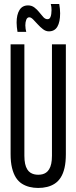

<svg xmlns="http://www.w3.org/2000/svg" viewBox="-20 -919 378 949"><path d="M32.4 -157.1V-700H100.5V-149.3Q100.5 -126 104.1 -109.6Q107.7 -93.2 114.4 -82.4Q121 -71.6 129.9 -65.8Q138.8 -60 148.7 -57.6Q158.6 -55.3 168.8 -55.3Q179.4 -55.3 189.3 -57.6Q199.2 -60 207.7 -65.8Q216.3 -71.6 222.9 -82.4Q229.6 -93.2 233.2 -109.6Q236.8 -126 236.8 -149.3V-700H305.5V-157.1Q305.5 -117.7 298.9 -89.1Q292.3 -60.5 279.9 -41.3Q267.5 -22.2 250.5 -11.2Q233.6 -0.2 212.8 4.9Q192 10 168.8 10Q146.3 10 125.8 4.9Q105.3 -0.2 88 -11.2Q70.8 -22.2 58.6 -41.3Q46.4 -60.5 39.4 -89.1Q32.4 -117.7 32.4 -157.1ZM66.5 -761.6Q64.5 -773.2 63.3 -785.3Q62.1 -797.4 62.1 -807.4Q62.1 -846.4 76.2 -869.3Q90.3 -892.3 118.7 -892.3Q136.4 -892.3 149.9 -882.2Q163.5 -872.1 174.2 -858.2Q184.9 -844.4 194.3 -834.3Q203.7 -824.2 214.6 -824.2Q223.7 -824.2 227.9 -831.7Q232.1 -839.2 233.4 -849.8Q234.7 -860.3 234.7 -869Q234.7 -876.9 233.9 -884.6Q233 -892.4 231 -899.3H272.8Q274.8 -887.6 276 -876Q277.2 -864.4 277.2 -853.4Q277.2 -810.4 263.6 -787.2Q250 -764 221.4 -764Q206.5 -764 192.6 -774.6Q178.7 -785.2 166.5 -798.8Q154.3 -812.3 143.8 -822.9Q133.2 -833.5 124.9 -833.5Q114.6 -833.5 109.9 -821.6Q105.2 -809.7 105.2 -793.8Q105.2 -784.5 106.6 -776.1Q107.9 -767.7 109.7 -761.6Z"/></svg>

Font: Georama ExtraCondensed Thin
Style: Regular
Weight: 100
Width: 2
Designer: Jean-Baptiste Levee
Foundry: Production Type
Version: Version 1.001